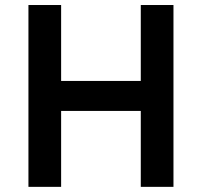

<svg xmlns="http://www.w3.org/2000/svg" viewBox="-20 -726 786 746"><path d="M654 0H527V-295H217.5V0H90.5V-706.5H217.5V-411.5H527V-706.5H654Z"/></svg>

Font: Acari Sans
Style: Bold
Weight: 700
Designer: Alfredo Marco Pradil and Stefan Peev (font) & Cristiano Sobral (main changes)
Foundry: Alfredo Marco Pradil and Stefan Peev (font) & Cristiano Sobral (main changes)
Version: Version 1.063; ttfautohint (v1.8.3)